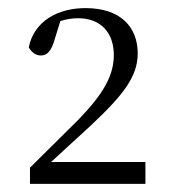

<svg xmlns="http://www.w3.org/2000/svg" viewBox="-20 -916 421 474"><path d="M54 -462H339V-516H106L204 -606C284 -681 320 -727 320 -784C320 -848 279 -896 191 -896C123 -896 64 -864 51 -799C58 -787 68 -779 81 -779C96 -779 107 -790 115 -819L129 -864C145 -869 159 -871 173 -871C229 -871 261 -835 261 -780C261 -728 233 -682 174 -621L54 -502Z"/></svg>

Font: Noto Serif SC Light
Style: Regular
Weight: 300
Designer: Ryoko NISHIZUKA 西塚涼子 (kana & ideographs); Frank Grießhammer (Latin, Greek & Cyrillic); Wenlong ZHANG 张文龙 (bopomofo); San
Foundry: Adobe
Version: Version 2.001;hotconv 1.1.0;makeotfexe 2.6.0